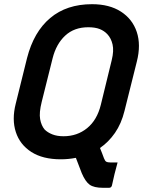

<svg xmlns="http://www.w3.org/2000/svg" viewBox="-20 -740 690 916"><path d="M419 -720Q502 -720 557 -684.5Q612 -649 632.5 -587.5Q653 -526 633 -447L574 -211Q559 -150 528.5 -106Q498 -62 457 -34Q462 -21 467 -9Q472 3 476 15Q481 28 487 31.5Q493 35 506 35H541Q534 60 526.5 90Q519 120 514 145Q511 156 500 156H472Q428 156 407.5 141Q387 126 370 86Q363 68 356 49.5Q349 31 342 13Q307 20 270 20Q184 20 129.5 -15Q75 -50 55.5 -110Q36 -170 55 -245L109 -463Q141 -588 219.5 -654Q298 -720 419 -720ZM179 -254Q166 -202 171.5 -171.5Q177 -141 193 -122Q207 -108 229.5 -99Q252 -90 283 -90Q348 -90 395.5 -128.5Q443 -167 461 -240L513 -453Q524 -498 517 -528Q510 -558 492 -577Q477 -593 455.5 -601.5Q434 -610 401 -610Q334 -610 291 -570Q248 -530 231 -462Z"/></svg>

Font: Recursive Sn Lnr St SmB
Style: Italic
Weight: 600
Italic angle: -15°
Version: Version 1.079;hotconv 1.0.112;makeotfexe 2.5.65598; ttfautoh